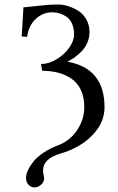

<svg xmlns="http://www.w3.org/2000/svg" viewBox="-20 -678 519 843"><path d="M131.8 145Q116.7 145 105.5 133.5Q94.2 122.1 94.2 103Q94.2 88.4 102.3 70.3Q110.4 52.2 126 32.2Q141.6 12.2 170.2 -7.1Q198.7 -26.4 234.9 -40Q286.6 -59.1 318.4 -106.4Q350.1 -153.8 350.1 -208Q350.1 -251.5 335 -283.2Q319.8 -314.9 293.2 -332.8Q266.6 -350.6 234.9 -358.9Q203.1 -367.2 165 -367.2L160.2 -397Q193.8 -397 228 -417.5Q262.2 -438 283.7 -468.3Q305.2 -498.5 305.2 -526.9Q305.2 -554.2 296.1 -574.2Q287.1 -594.2 272 -604.5Q256.8 -614.7 241.2 -619.4Q225.6 -624 209 -624Q167.5 -624 136.5 -594.5Q105.5 -564.9 99.1 -516.1L75.2 -518.1L83 -646Q91.8 -646 143.8 -652.1Q195.8 -658.2 235.8 -658.2Q255.4 -658.2 277.3 -651.6Q299.3 -645 321.5 -631.8Q343.8 -618.7 358.4 -594Q373 -569.3 373 -537.1Q373 -511.2 362.3 -488Q351.6 -464.8 334.7 -449Q317.9 -433.1 303.7 -423.3Q289.6 -413.6 275.9 -407.2Q439 -378.4 439 -207Q439 -139.6 385.7 -84.5Q332.5 -29.3 246.1 -3.9Q168.9 18.1 168.9 70.8Q168.9 78.1 171.4 90.6Q173.8 103 173.8 105Q173.8 121.1 160.2 133.1Q146.5 145 131.8 145Z"/></svg>

Font: Linux Biolinum
Style: Regular
Weight: 400
Designer: Philipp H. Poll
Foundry: Philipp H. Poll
Version: Version 0.6.4